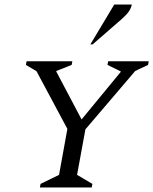

<svg xmlns="http://www.w3.org/2000/svg" viewBox="-20 -832 680 852"><path d="M157 0 160 -16 242 -56 279 -260 142 -516 95 -544 98 -560H301L298 -544L230 -517V-514L342 -302L515 -512L516 -515L457 -544L460 -560H640L637 -544L580 -517L359 -258L322 -56L390 -16L387 0ZM381 -635 487 -812H565Q562 -797 553 -783Q544 -769 522 -749L391 -635Z"/></svg>

Font: Spectral SC
Style: Italic
Weight: 400
Italic angle: -10°
Designer: Jean-Baptiste Levee
Foundry: Production Type
Version: Version 2.001